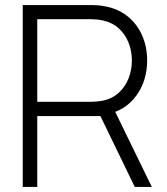

<svg xmlns="http://www.w3.org/2000/svg" viewBox="-20 -740 661 760"><path d="M70 0V-720H341.5Q352 -720 364.2 -719.2Q376.5 -718.5 390 -716Q444 -707.5 482.8 -677.2Q521.5 -647 542 -601.2Q562.5 -555.5 562.5 -500.5Q562.5 -421 520 -362Q477.5 -303 401.5 -287L385 -280.5H127.5V0ZM513.5 0 371.5 -293 425 -320 581 0ZM127.5 -337H340.5Q349.5 -337 361.2 -338Q373 -339 385 -341Q424 -349 450 -372.8Q476 -396.5 489 -430Q502 -463.5 502 -500.5Q502 -537.5 489 -570.8Q476 -604 450 -627.8Q424 -651.5 385 -659.5Q373 -662 361.2 -663Q349.5 -664 340.5 -664H127.5Z"/></svg>

Font: Manrope ExtraLight Light
Style: Regular
Weight: 300
Version: Version 4.504